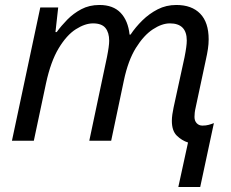

<svg xmlns="http://www.w3.org/2000/svg" viewBox="-20 -566 929 772"><path d="M697 186 736 7Q711 -1 691 -20.5Q671 -40 671 -80Q671 -92 673 -106Q675 -120 678 -134L722 -336Q731 -381 731 -403Q731 -472 663 -472Q631 -472 594.5 -448Q558 -424 526.5 -373.5Q495 -323 478 -242L427 0H339L410 -336Q419 -381 419 -402Q419 -435 404 -453.5Q389 -472 354 -472Q322 -472 285 -448.5Q248 -425 216 -372Q184 -319 165 -231L116 0H28L142 -536H214L203 -437H208Q226 -462 250.5 -487Q275 -512 307 -529Q339 -546 380 -546Q435 -546 465 -514.5Q495 -483 501 -427H505Q525 -457 552.5 -484Q580 -511 614 -528.5Q648 -546 689 -546Q751 -546 785 -511Q819 -476 819 -408Q819 -389 816 -369Q813 -349 808 -327L767 -135Q764 -122 763 -113Q762 -104 762 -96Q762 -80 771 -70.5Q780 -61 794 -61Q808 -61 819 -64Q830 -67 840 -71L785 186Z"/></svg>

Font: Noto IKEA Latin
Style: Italic
Weight: 400
Italic angle: -12°
Designer: Monotype Design Team
Foundry: Monotype Imaging Inc.
Version: Version 1.0